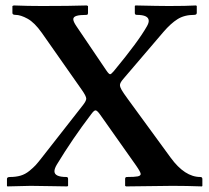

<svg xmlns="http://www.w3.org/2000/svg" viewBox="-20 -666 749 687"><path d="M24.4 -619.6V-644.5L29.3 -646.5Q80.1 -644.5 129.9 -644.5Q230 -644.5 290.5 -646.5L292.5 -645.5Q294.4 -644.5 294.9 -644.5V-620.1Q294.9 -612.8 290 -612.8Q264.6 -612.8 253.4 -609.1Q242.2 -605.5 242.2 -597.2Q242.2 -588.9 253.4 -572.3L360.4 -414.1Q369.6 -400.4 374 -400.4Q377.9 -400.4 387.7 -412.1Q475.1 -517.6 505.9 -572.3Q512.2 -583.5 512.2 -591.3Q512.2 -612.8 469.2 -612.8Q462.4 -612.8 462.4 -619.6V-644.5L464.4 -646.5Q550.3 -644.5 584.5 -644.5Q646.5 -644.5 681.6 -646.5L684.1 -644.5V-620.1Q684.1 -612.8 674.8 -612.8Q639.6 -612.8 615.2 -597.4Q590.8 -582 564.9 -551.8L420.9 -383.3Q409.2 -369.6 409.2 -361.8Q409.2 -354.5 415.3 -344Q421.4 -333.5 437.5 -311.5L590.8 -101.6Q641.1 -32.7 696.8 -32.7Q704.1 -32.7 704.1 -25.4V-1L702.6 1Q647 -1 597.2 -1L431.2 1L427.7 -1V-25.9Q427.7 -32.7 434.1 -32.7Q461.9 -32.7 472.7 -34.9Q483.4 -37.1 483.4 -43.5Q483.4 -49.8 467.3 -73.2L345.2 -246.1Q335.4 -260.3 330.6 -265.6Q325.7 -271 321.3 -271Q316.4 -271 306.6 -257.8Q239.3 -169.4 183.1 -76.7Q174.8 -62.5 174.8 -53.2Q174.8 -32.7 217.8 -32.7Q223.6 -32.7 223.6 -25.4V-1L220.7 1L160.2 0Q99.1 -1 89.8 -1L6.3 1L4.9 -1V-25.9Q4.9 -32.7 15.6 -32.7Q37.1 -32.7 53.7 -37.6Q70.3 -42.5 84.7 -54.2Q99.1 -65.9 107.7 -75.2Q116.2 -84.5 130.9 -103.5L277.3 -290.5Q288.6 -305.2 288.6 -313Q288.6 -321.8 272.9 -344.2L129.4 -548.8Q103.5 -585.4 78.6 -599.1Q53.7 -612.8 35.2 -612.8Q24.4 -612.8 24.4 -619.6Z"/></svg>

Font: LL2
Style: Bold
Weight: 700
Designer: Philipp H. Poll
Foundry: Philipp H. Poll
Version: Version 2.7.x